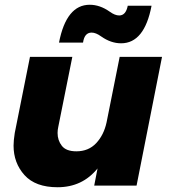

<svg xmlns="http://www.w3.org/2000/svg" viewBox="-20 -780 717 807"><path d="M489 -598Q446 -598 405 -627Q383 -643 365 -643Q335 -643 329 -601H228Q259 -760 357 -760Q400 -760 441 -731Q463 -715 481 -715Q509 -715 517 -756H617Q587 -598 489 -598ZM222 7Q129 7 83 -44Q37 -95 37 -168Q37 -189 42 -221L106 -541H284L225 -247Q222 -234 222 -221Q222 -190 240 -167Q258 -144 301 -144Q352 -144 384.2 -178.2Q416.5 -212.5 428 -266L483 -541H661L554 0H376L390 -72Q326 7 222 7Z"/></svg>

Font: Argentum Sans
Style: Bold Italic
Weight: 700
Italic angle: -11°
Designer: Julieta Ulanovsky (font), Cristiano Sobral (main changes and remaster)
Foundry: Julieta Ulanovsky (font), Cristiano Sobral (main changes and remaster)
Version: Version 2.007;June 15, 2022;FontCreator 14.0.0.2814 64-bit; 